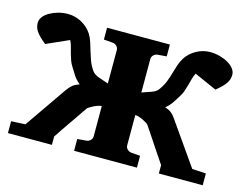

<svg xmlns="http://www.w3.org/2000/svg" viewBox="-76 -618 937 735"><g transform="rotate(15 392.5 -250.0)"><path d="M604 0V-33.2Q599.6 -39.6 593.5 -48.8Q587.4 -58.1 580.1 -68.8Q572.8 -79.6 564.9 -91.3Q557.1 -103 549.8 -114.3Q532.2 -140.6 513.2 -168.9Q511.2 -171.4 504.9 -175.5Q498.5 -179.7 490.5 -183.6Q482.4 -187.5 473.9 -190.2Q465.3 -192.9 459 -192.9V-73.2Q459 -64 465.6 -57.4Q472.2 -50.8 481 -49.8L517.1 -46.9V0H268.1V-46.9L304.2 -49.8Q313 -50.8 319.6 -57.4Q326.2 -64 326.2 -73.2V-192.9Q320.8 -192.9 312.5 -190.2Q304.2 -187.5 296.1 -183.6Q288.1 -179.7 281.5 -175.5Q274.9 -171.4 272.9 -168.9Q253.4 -140.6 235.4 -114.3Q227.5 -103 219.5 -91.3Q211.4 -79.6 204.1 -68.8Q196.8 -58.1 190.7 -48.8Q184.6 -39.6 180.2 -33.2V0H5.9V-46.9L62 -49.8L176.8 -215.8Q186.5 -229.5 196.3 -237.5Q206.1 -245.6 223.1 -251Q206.1 -265.1 197 -279.5Q188 -293.9 179.2 -308.1Q171.9 -319.3 167.5 -331.5Q163.1 -343.8 159.7 -356.4Q156.2 -369.1 153.1 -381.6Q149.9 -394 144 -405.8L55.2 -366.2Q40.5 -377.9 31.2 -387.2Q22 -396.5 16.4 -405Q10.7 -413.6 8.8 -421.4Q6.8 -429.2 6.8 -438Q6.8 -450.2 15.6 -461.7Q24.4 -473.1 39.1 -481.4Q53.7 -489.7 72.3 -494.9Q90.8 -500 110.8 -500Q139.6 -500 165.3 -485.8Q190.9 -471.7 206.1 -448.2Q215.3 -433.1 220.2 -417.2Q225.1 -401.4 230 -384.8Q234.9 -368.2 241.2 -350.6Q247.6 -333 259.8 -314.9Q268.1 -302.7 286.4 -295.9Q304.7 -289.1 326.2 -282.2V-415Q326.2 -423.8 319.6 -430.4Q313 -437 304.2 -438L268.1 -440.9V-487.8H517.1V-440.9L481 -438Q472.2 -437 465.6 -430.4Q459 -423.8 459 -415V-282.2Q480 -289.1 498.3 -295.9Q516.6 -302.7 523.9 -314.9Q536.6 -333 543.5 -350.6Q550.3 -368.2 554.9 -384.8Q559.6 -401.4 564.7 -417.2Q569.8 -433.1 579.1 -448.2Q594.2 -471.7 619.9 -485.8Q645.5 -500 673.8 -500Q693.8 -500 712.6 -494.9Q731.4 -489.7 745.8 -481.4Q760.3 -473.1 769 -461.7Q777.8 -450.2 777.8 -438Q777.8 -429.2 775.6 -421.4Q773.4 -413.6 768.1 -405Q762.7 -396.5 753.4 -387.2Q744.1 -377.9 730 -366.2L641.1 -405.8Q635.3 -394 631.8 -381.6Q628.4 -369.1 625 -356.4Q621.6 -343.8 617.4 -331.5Q613.3 -319.3 606 -308.1Q597.2 -293.9 587.9 -279.5Q578.6 -265.1 562 -251Q579.1 -245.6 588.6 -237.5Q598.1 -229.5 606.9 -215.8L723.1 -49.8L777.8 -46.9V0Z"/></g></svg>

Font: Charis SIL Cyr
Style: Bold
Weight: 700
Foundry: SIL International
Version: Version 5.000